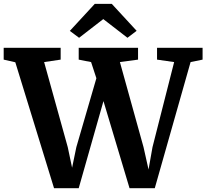

<svg xmlns="http://www.w3.org/2000/svg" viewBox="-38 -996 1092 1016"><path d="M-18.5 -680.5V-743H283V-680.5L195.5 -667.5L320.5 -217.5L343.5 -108.5L366 -217.5L472 -582L444 -667.5L378.5 -680.5V-743H692.5V-680.5L596.5 -667.5L721.5 -217.5L748 -99L769 -217.5L883.5 -667.5L793 -680.5V-743H1034V-680.5L970.5 -667.5L781 0H647.5L509.5 -461L378.5 0H248L43 -666.5ZM380.5 -796 331.5 -832.5 463.5 -975.5H553.5L685 -833L636.5 -796L508.5 -895Z"/></svg>

Font: Merriweather Light 18pt
Style: Bold
Weight: 700
Version: Version 2.100